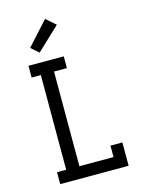

<svg xmlns="http://www.w3.org/2000/svg" viewBox="-141 -1066 882 1152"><g transform="rotate(-15 300.0 -490.5)"><path d="M86 0V-74H143V-662H86V-735H305V-662H225V-74H437V-145H511V0ZM171 -794 123 -836 255 -981 314 -929Z"/></g></svg>

Font: Iosevka HT Extended
Style: Regular
Weight: 400
Width: 7
Monospace: yes
Designer: Belleve Invis
Foundry: Belleve Invis
Version: Version 32.3.0; ttfautohint (v1.8.4)